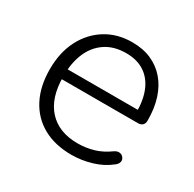

<svg xmlns="http://www.w3.org/2000/svg" viewBox="-118 -619 762 753"><g transform="rotate(30 263.5 -243.0)"><path d="M291 8Q216 8 162 -22Q108 -52 79 -108Q50 -164 50 -241Q50 -317 79 -373.5Q108 -430 159.5 -462Q211 -494 278 -494Q327 -494 364.5 -477.5Q402 -461 428.5 -430.5Q455 -400 469 -356.5Q483 -313 483 -258Q483 -244 475.5 -237Q468 -230 455 -230H94V-275H445L429 -262Q429 -320 412 -360.5Q395 -401 361.5 -423Q328 -445 279 -445Q224 -445 186 -419.5Q148 -394 129 -349.5Q110 -305 110 -247V-242Q110 -146 157 -94.5Q204 -43 289 -43Q326 -43 360.5 -53Q395 -63 428 -87Q438 -94 447.5 -94Q457 -94 463.5 -89Q470 -84 472.5 -76.5Q475 -69 471.5 -60.5Q468 -52 458 -45Q426 -19 381 -5.5Q336 8 291 8Z"/></g></svg>

Font: Nunito ExtraLight Light
Style: Regular
Weight: 300
Version: Version 3.602